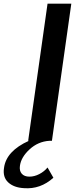

<svg xmlns="http://www.w3.org/2000/svg" viewBox="-142 -770 422 1050"><path d="M150 202Q79 266 -11 259Q-66 256 -97 227.5Q-128 199 -120 148Q-108 56 16 0H12L118 -750H248L142 0H128Q66 4 19.5 47Q-27 90 -33 137Q-37 164 -23 180Q-9 196 19 196Q46 196 73 182Q100 168 118 146Z"/></svg>

Font: Oakes Grotesk
Style: Bold Italic
Weight: 600
Italic angle: -8°
Designer: Samuel Oakes
Foundry: Samuel Oakes
Version: Version 1.000;PS 001.000;hotconv 1.0.88;makeotf.lib2.5.64775